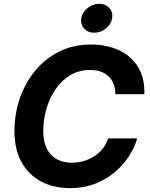

<svg xmlns="http://www.w3.org/2000/svg" viewBox="-20 -969 780 999"><path d="M345.2 9.8Q258.3 9.8 193.1 -25.1Q127.9 -60.1 91.6 -126.2Q55.2 -192.4 55.2 -287.1Q55.2 -376 83 -456.8Q110.8 -537.6 162.8 -600.8Q214.8 -664.1 288.3 -700.7Q361.8 -737.3 452.6 -737.3Q536.6 -737.3 600.3 -707Q664.1 -676.8 699 -619.1Q733.9 -561.5 731 -479H580.1Q580.1 -538.1 544.9 -571.5Q509.8 -605 449.7 -605Q390.1 -605 344.5 -577.1Q298.8 -549.3 267.8 -502.9Q236.8 -456.5 220.9 -400.6Q205.1 -344.7 205.1 -288.1Q205.1 -206.1 245.1 -164.3Q285.2 -122.6 353.5 -122.6Q418.9 -122.6 470.7 -156Q522.5 -189.5 543 -249H693.8Q674.3 -181.2 626 -122.3Q577.6 -63.5 506.1 -26.9Q434.6 9.8 345.2 9.8ZM470.7 -798.8Q437.5 -798.8 417.7 -820.8Q397.9 -842.8 402.8 -874Q408.2 -905.3 435.5 -927.2Q462.9 -949.2 495.6 -949.2Q528.8 -949.2 548.8 -927.2Q568.8 -905.3 563.5 -874Q558.6 -842.8 531.2 -820.8Q503.9 -798.8 470.7 -798.8Z"/></svg>

Font: Inter
Style: Bold Italic
Weight: 700
Italic angle: -9.39999°
Designer: Rasmus Andersson
Foundry: rsms
Version: Version 4.001;git-9221beed3